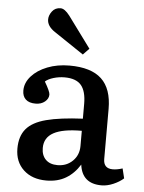

<svg xmlns="http://www.w3.org/2000/svg" viewBox="-55 -825 662 883"><g transform="rotate(5 275.5 -383.5)"><path d="M192 14Q126 14 86.5 -23Q47 -60 47 -121Q47 -178 75.5 -212Q104 -246 167 -262.5Q230 -279 335 -284V-352Q335 -411 311.5 -438.5Q288 -466 235 -466Q209 -466 184 -458.5Q159 -451 146 -439Q172 -395 172 -381Q172 -362 155 -348Q138 -334 112 -334Q82 -334 66.5 -348.5Q51 -363 51 -389Q51 -425 78 -455.5Q105 -486 151 -504Q197 -522 253 -522Q353 -522 401 -477Q449 -432 449 -339V-108Q449 -64 492 -64Q512 -64 537 -72L548 -27Q529 -10 501 2Q473 14 447 14Q357 14 346 -73Q320 -31 282 -8.5Q244 14 192 14ZM237 -61Q279 -61 307 -88.5Q335 -116 335 -158V-228Q248 -228 205.5 -205Q163 -182 163 -134Q163 -100 182.5 -80.5Q202 -61 237 -61ZM309 -578 172 -670Q136 -694 136 -725Q136 -744 150 -762.5Q164 -781 189 -781Q208 -781 231 -751L337 -607Z"/></g></svg>

Font: Literata Medium
Style: Regular
Weight: 500
Designer: Latin by Veronika Burian and Jose Scaglione. Greek by Irene Vlachou. Cyrillic by Vera Evstafieva.
Foundry: TypeTogether
Version: Version 3.103; ttfautohint (v1.8.4.7-5d5b);gftools[0.9.29]